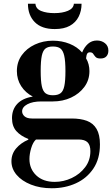

<svg xmlns="http://www.w3.org/2000/svg" viewBox="-20 -679 598 1024"><path d="M256 325Q194 325 145 305.5Q96 286 68.5 253.5Q41 221 41 181Q41 142 66 112.5Q91 83 131 66V62Q90 46 67 20Q44 -6 44 -49Q44 -95 72 -125Q100 -155 155 -164Q116 -184 93 -219.5Q70 -255 70 -300Q70 -348 96 -384.5Q122 -421 166 -441.5Q210 -462 262 -462Q310 -462 351 -445.5Q392 -429 418 -399Q429 -427 449 -445Q469 -463 497 -463Q522 -463 540 -448.5Q558 -434 558 -409Q558 -390 547.5 -378.5Q537 -367 516 -367Q497 -367 489.5 -375.5Q482 -384 477 -392Q472 -400 459 -400Q450 -400 445.5 -393.5Q441 -387 439 -368Q448 -353 452.5 -335.5Q457 -318 457 -300Q457 -252 430 -215.5Q403 -179 359 -158.5Q315 -138 262 -138H200Q154 -138 126 -123Q98 -108 98 -85Q98 -70 111 -58.5Q124 -47 151 -47H362Q410 -47 443.5 -34.5Q477 -22 495 8.5Q513 39 513 91Q513 168 478 220Q443 272 385 298.5Q327 325 256 325ZM272 291Q319 291 362.5 270.5Q406 250 434 213Q462 176 462 127Q462 95 447 80Q432 65 399 65H172Q156 79 146.5 110.5Q137 142 137 169Q137 222 173.5 256.5Q210 291 272 291ZM262 -171Q288 -171 302.5 -181.5Q317 -192 323 -220Q329 -248 329 -300Q329 -354 322.5 -382Q316 -410 302 -420.5Q288 -431 262 -431Q237 -431 223 -420.5Q209 -410 203 -382Q197 -354 197 -301Q197 -247 203 -219.5Q209 -192 223 -181.5Q237 -171 262 -171ZM272 -524Q202 -524 165.5 -561Q129 -598 129 -659H169Q171 -632 199.5 -620.5Q228 -609 270 -609Q313 -609 342.5 -621.5Q372 -634 374 -659H415Q415 -621 399.5 -590Q384 -559 352.5 -541.5Q321 -524 272 -524Z"/></svg>

Font: Libre Bodoni SemiBold
Style: Regular
Weight: 600
Designer: Pablo Impallari, Rodrigo Fuenzalida
Foundry: Impallari Type
Version: Version 2.005;gftools[0.9.23]